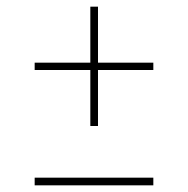

<svg xmlns="http://www.w3.org/2000/svg" viewBox="-20 -556 564 576"><path d="M274 -536H251V-368H84V-346H251V-178H274V-346H440V-368H274ZM84 0H440V-23H84Z"/></svg>

Font: Glow Sans SC Normal Thin
Style: Regular
Weight: 100
Designer: Ryoko NISHIZUKA (kana, bopomofo & ideographs); Paul D. Hunt (Latin, Greek & Cyrillic); Sandoll Communications, Soo-young
Version: Version 0.93